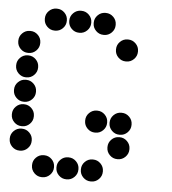

<svg xmlns="http://www.w3.org/2000/svg" viewBox="-51 -742 701 783"><g transform="rotate(5 300.0 -350.0)"><path d="M149 -695Q131 -695 118 -682Q105 -669 105 -651V-649Q105 -631 118 -618Q131 -605 149 -605H151Q169 -605 182 -618Q195 -631 195 -649V-651Q195 -669 182 -682Q169 -695 151 -695ZM249 -695Q231 -695 218 -682Q205 -669 205 -651V-649Q205 -631 218 -618Q231 -605 249 -605H251Q269 -605 282 -618Q295 -631 295 -649V-651Q295 -669 282 -682Q269 -695 251 -695ZM349 -695Q331 -695 318 -682Q305 -669 305 -651V-649Q305 -631 318 -618Q331 -605 349 -605H351Q369 -605 382 -618Q395 -631 395 -649V-651Q395 -669 382 -682Q369 -695 351 -695ZM49 -595Q31 -595 18 -582Q5 -569 5 -551V-549Q5 -531 18 -518Q31 -505 49 -505H51Q69 -505 82 -518Q95 -531 95 -549V-551Q95 -569 82 -582Q69 -595 51 -595ZM449 -595Q431 -595 418 -582Q405 -569 405 -551V-549Q405 -531 418 -518Q431 -505 449 -505H451Q469 -505 482 -518Q495 -531 495 -549V-551Q495 -569 482 -582Q469 -595 451 -595ZM49 -495Q31 -495 18 -482Q5 -469 5 -451V-449Q5 -431 18 -418Q31 -405 49 -405H51Q69 -405 82 -418Q95 -431 95 -449V-451Q95 -469 82 -482Q69 -495 51 -495ZM49 -395Q31 -395 18 -382Q5 -369 5 -351V-349Q5 -331 18 -318Q31 -305 49 -305H51Q69 -305 82 -318Q95 -331 95 -349V-351Q95 -369 82 -382Q69 -395 51 -395ZM49 -295Q31 -295 18 -282Q5 -269 5 -251V-249Q5 -231 18 -218Q31 -205 49 -205H51Q69 -205 82 -218Q95 -231 95 -249V-251Q95 -269 82 -282Q69 -295 51 -295ZM349 -295Q331 -295 318 -282Q305 -269 305 -251V-249Q305 -231 318 -218Q331 -205 349 -205H351Q369 -205 382 -218Q395 -231 395 -249V-251Q395 -269 382 -282Q369 -295 351 -295ZM449 -295Q431 -295 418 -282Q405 -269 405 -251V-249Q405 -231 418 -218Q431 -205 449 -205H451Q469 -205 482 -218Q495 -231 495 -249V-251Q495 -269 482 -282Q469 -295 451 -295ZM49 -195Q31 -195 18 -182Q5 -169 5 -151V-149Q5 -131 18 -118Q31 -105 49 -105H51Q69 -105 82 -118Q95 -131 95 -149V-151Q95 -169 82 -182Q69 -195 51 -195ZM449 -195Q431 -195 418 -182Q405 -169 405 -151V-149Q405 -131 418 -118Q431 -105 449 -105H451Q469 -105 482 -118Q495 -131 495 -149V-151Q495 -169 482 -182Q469 -195 451 -195ZM149 -95Q131 -95 118 -82Q105 -69 105 -51V-49Q105 -31 118 -18Q131 -5 149 -5H151Q169 -5 182 -18Q195 -31 195 -49V-51Q195 -69 182 -82Q169 -95 151 -95ZM249 -95Q231 -95 218 -82Q205 -69 205 -51V-49Q205 -31 218 -18Q231 -5 249 -5H251Q269 -5 282 -18Q295 -31 295 -49V-51Q295 -69 282 -82Q269 -95 251 -95ZM349 -95Q331 -95 318 -82Q305 -69 305 -51V-49Q305 -31 318 -18Q331 -5 349 -5H351Q369 -5 382 -18Q395 -31 395 -49V-51Q395 -69 382 -82Q369 -95 351 -95Z"/></g></svg>

Font: Doto Rounded Black
Style: Regular
Weight: 900
Monospace: yes
Version: Version 1.000